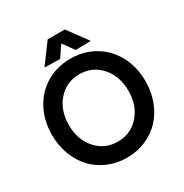

<svg xmlns="http://www.w3.org/2000/svg" viewBox="-190 -975 1084 1134"><g transform="rotate(-30 352.0 -408.0)"><path d="M33.2 -325.2Q33.2 -421.9 74 -498.8Q114.7 -575.7 187.5 -618.9Q260.3 -662.1 352.1 -662.1Q443.8 -662.1 516.6 -618.9Q589.4 -575.7 630.1 -498.8Q670.9 -421.9 670.9 -325.2Q670.9 -252.9 647 -190.2Q623 -127.4 581.3 -83Q539.6 -38.6 480.2 -13.2Q420.9 12.2 352.1 12.2Q283.2 12.2 223.9 -13.2Q164.6 -38.6 122.8 -83Q81.1 -127.4 57.1 -190.2Q33.2 -252.9 33.2 -325.2ZM555.2 -326.2Q555.2 -426.3 498 -491.2Q440.9 -556.2 352.1 -556.2Q263.2 -556.2 206.1 -491.2Q148.9 -426.3 148.9 -326.2Q148.9 -226.6 206.3 -161.9Q263.7 -97.2 352.1 -97.2Q440.4 -97.2 497.8 -161.9Q555.2 -226.6 555.2 -326.2ZM193.8 -692.9 293.9 -828.1H410.2L509.8 -692.9L405.8 -690.9L351.1 -767.1L299.8 -690.9Z"/></g></svg>

Font: Apfel Grotezk Mittel
Style: Regular
Weight: 500
Designer: Luigi Gorlero
Foundry: © 2023, Luigi Gorlero & Collletttivo
Version: Version 2.000;Glyphs 3.2 (3217)